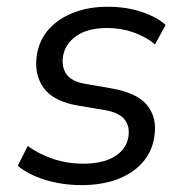

<svg xmlns="http://www.w3.org/2000/svg" viewBox="-20 -531 546 560"><path d="M217.6 8.9Q160.9 8.9 111.1 -6.6Q61.2 -22.2 31.9 -47.7L60.9 -105.2Q94.3 -81.1 135.5 -67.3Q176.6 -53.6 222.6 -53.6Q280.6 -53.6 314.7 -74.8Q348.8 -96.1 354.4 -131.5Q359.5 -163.4 342.3 -183.7Q325.1 -204 282.6 -210.5L210.6 -222.5Q136.5 -234.5 107.6 -274.2Q78.6 -314 87.6 -371.8Q95.1 -416.1 123.5 -447Q151.8 -477.9 195.9 -494.6Q239.9 -511.3 293.2 -511.3Q348.1 -511.3 392.7 -496.5Q437.3 -481.6 463.1 -458.2L432.1 -401.6Q405.6 -423.7 369.5 -436.5Q333.3 -449.3 293.2 -449.3Q235.7 -449.3 202.9 -426.2Q170.1 -403.2 164 -367.8Q159 -335.8 173.9 -314.5Q188.8 -293.3 227.7 -286.7L302.3 -273.7Q378.3 -261.2 408.8 -224.5Q439.3 -187.8 429.9 -131Q423.4 -88.3 395.3 -56.6Q367.2 -25 321.9 -8Q276.5 8.9 217.6 8.9Z"/></svg>

Font: Mulish ExtraLight
Style: Italic
Weight: 200
Italic angle: -9°
Designer: Vernon Adams
Foundry: Vernon Adams
Version: Version 3.603